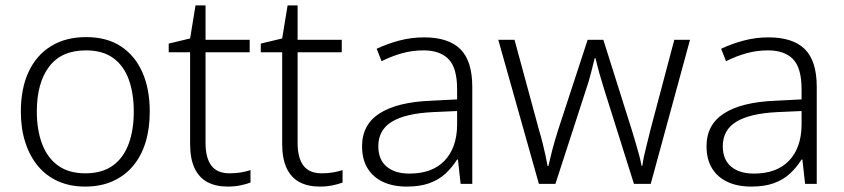

<svg xmlns="http://www.w3.org/2000/svg" viewBox="-20 -679 3118 709"><path d="M533 -267Q533 -204 517.5 -153.5Q502 -103 471.5 -66.5Q441 -30 396.5 -10Q352 10 294 10Q239 10 195 -9.5Q151 -29 120.5 -65.5Q90 -102 73.5 -153Q57 -204 57 -267Q57 -353 86 -414.5Q115 -476 169 -509Q223 -542 298 -542Q375 -542 427 -507.5Q479 -473 506 -411.5Q533 -350 533 -267ZM116 -267Q116 -199 135.5 -147.5Q155 -96 194.5 -67.5Q234 -39 295 -39Q357 -39 396.5 -67.5Q436 -96 455 -147.5Q474 -199 474 -267Q474 -333 456 -384Q438 -435 399 -464Q360 -493 297 -493Q207 -493 161.5 -433Q116 -373 116 -267Z M828 -39Q851 -39 871 -42.5Q891 -46 905 -51V-5Q890 1 868 5.5Q846 10 821 10Q777 10 746 -6.5Q715 -23 698.5 -58Q682 -93 682 -148V-486H603V-518L682 -537L702 -659H739V-532H902V-486H739V-151Q739 -96 760.5 -67.5Q782 -39 828 -39Z M1168 -39Q1191 -39 1211 -42.5Q1231 -46 1245 -51V-5Q1230 1 1208 5.5Q1186 10 1161 10Q1117 10 1086 -6.5Q1055 -23 1038.5 -58Q1022 -93 1022 -148V-486H943V-518L1022 -537L1042 -659H1079V-532H1242V-486H1079V-151Q1079 -96 1100.5 -67.5Q1122 -39 1168 -39Z M1546 -541Q1636 -541 1680 -497.5Q1724 -454 1724 -358V0H1681L1671 -90H1668Q1649 -60 1624.5 -37.5Q1600 -15 1565.5 -2.5Q1531 10 1482 10Q1431 10 1394 -7.5Q1357 -25 1337 -58Q1317 -91 1317 -139Q1317 -219 1382 -260.5Q1447 -302 1571 -307L1668 -312V-349Q1668 -428 1636.5 -460.5Q1605 -493 1544 -493Q1503 -493 1465 -482.5Q1427 -472 1389 -453L1371 -499Q1409 -517 1453.5 -529Q1498 -541 1546 -541ZM1578 -265Q1477 -260 1427 -229.5Q1377 -199 1377 -139Q1377 -90 1407.5 -64Q1438 -38 1492 -38Q1576 -38 1621.5 -85.5Q1667 -133 1668 -217V-269Z M2212 -346Q2207 -363 2202 -379Q2197 -395 2193 -409.5Q2189 -424 2185.5 -438Q2182 -452 2179 -464H2176Q2173 -452 2169.5 -438Q2166 -424 2162 -408.5Q2158 -393 2153.5 -377.5Q2149 -362 2143 -345L2031 0H1970L1820 -532H1880L1969 -204Q1978 -174 1984 -149.5Q1990 -125 1994.5 -104.5Q1999 -84 2002 -66H2005Q2008 -78 2011.5 -92.5Q2015 -107 2019 -123.5Q2023 -140 2028.5 -158Q2034 -176 2040 -196L2150 -532H2208L2314 -196Q2321 -172 2328 -149Q2335 -126 2340.5 -105Q2346 -84 2349 -67H2352Q2354 -83 2358.5 -103.5Q2363 -124 2369.5 -149.5Q2376 -175 2383 -204L2470 -532H2528L2383 0H2321Z M2818 -541Q2908 -541 2952 -497.5Q2996 -454 2996 -358V0H2953L2943 -90H2940Q2921 -60 2896.5 -37.5Q2872 -15 2837.5 -2.5Q2803 10 2754 10Q2703 10 2666 -7.5Q2629 -25 2609 -58Q2589 -91 2589 -139Q2589 -219 2654 -260.5Q2719 -302 2843 -307L2940 -312V-349Q2940 -428 2908.5 -460.5Q2877 -493 2816 -493Q2775 -493 2737 -482.5Q2699 -472 2661 -453L2643 -499Q2681 -517 2725.5 -529Q2770 -541 2818 -541ZM2850 -265Q2749 -260 2699 -229.5Q2649 -199 2649 -139Q2649 -90 2679.5 -64Q2710 -38 2764 -38Q2848 -38 2893.5 -85.5Q2939 -133 2940 -217V-269Z"/></svg>

Font: Noto Sans Thai Light
Style: Regular
Weight: 300
Designer: Monotype Design Team
Foundry: Monotype Imaging Inc.
Version: Version 2.001